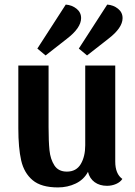

<svg xmlns="http://www.w3.org/2000/svg" viewBox="-20 -796 590 838"><path d="M514 -15Q505 -1 486.5 7Q468 15 447 15Q415 15 393 -1Q371 -17 364 -46Q346 -12 310.5 5Q275 22 233 22Q160 22 122.5 -9.5Q85 -41 72.5 -95.5Q60 -150 60 -236V-510H192V-241Q192 -179 196 -140Q200 -101 217.5 -74Q235 -47 272 -47Q313 -47 332.5 -80Q352 -113 352 -162V-510H483V-91Q483 -37 514 -15ZM334 -717Q334 -674 271 -626L179 -554L143 -584L267 -776Q294 -774 314 -758Q334 -742 334 -717ZM515 -717Q515 -674 452 -626L360 -554L324 -584L448 -776Q475 -774 495 -758Q515 -742 515 -717Z"/></svg>

Font: Sansita Medium
Style: Regular
Weight: 500
Designer: Pablo Cosgaya
Foundry: Omnibus-Type
Version: Version 1.006